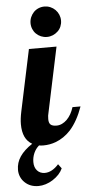

<svg xmlns="http://www.w3.org/2000/svg" viewBox="-104 -748 476 998"><g transform="rotate(-5 133.5 -249.5)"><path d="M110.8 -577.1Q100.1 -587.4 94 -602.1Q87.9 -616.7 87.9 -632.8Q87.9 -648.9 94 -663.6Q100.1 -678.2 110.8 -689.5Q121.6 -700.7 136.2 -706.8Q150.9 -712.9 167 -712.9Q183.1 -712.9 197.8 -706.8Q212.4 -700.7 223.6 -689.5Q234.9 -678.2 241 -663.6Q247.1 -648.9 247.1 -632.8Q247.1 -616.7 241 -602.1Q234.9 -587.4 223.6 -577.1Q212.4 -566.4 197.8 -560.3Q183.1 -554.2 167 -554.2Q150.9 -554.2 136.2 -560.3Q121.6 -566.4 110.8 -577.1ZM-15.1 187.5Q-28.8 174.8 -36.1 157.7Q-43.5 140.6 -43.5 121.1Q-43.5 83.5 -22.2 52Q-1 20.5 42 -7.8Q-7.8 -35.6 -7.8 -113.8Q-7.8 -142.1 0 -179.2L67.9 -500H211.9L140.1 -160.2Q136.2 -147.5 136.2 -127.9Q136.2 -107.4 145.8 -99.1Q155.3 -90.8 176.8 -90.8Q191.4 -90.8 205.3 -97.4Q219.2 -104 231 -115.7Q254.9 -139.6 267.1 -179.2H309.1Q282.2 -103.5 241.7 -58.6Q207.5 -22 164.6 -5.9Q133.3 5.9 99.1 5.9Q85 5.9 76.7 3.9Q59.1 19 49.3 41Q39.6 63 39.6 87.9Q39.6 115.7 54.7 132.3Q69.8 148.9 94.7 148.9Q113.3 148.9 131.6 138.9Q149.9 128.9 166.5 109.9L183.6 132.8Q168.9 166 130.9 190.4Q113.3 201.7 93.8 207.8Q74.2 213.9 55.7 213.9Q12.7 213.9 -15.1 187.5Z"/></g></svg>

Font: Pattaya
Style: Regular
Weight: 400
Designer: Pablo Impallari / Thai characters Designed by Thanarat Vachiruckul and Suppakit Chalermlarp
Foundry: Pablo Impallari
Version: Version 2.001